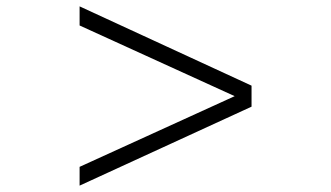

<svg xmlns="http://www.w3.org/2000/svg" viewBox="-20 -665 1040 603"><path d="M230 -82V-141L717 -363L230 -585V-645L770 -396V-330Z"/></svg>

Font: Zen Antique Soft
Style: Regular
Weight: 400
Designer: Yoshimichi Ohira
Foundry: Positype
Version: Version 1.001